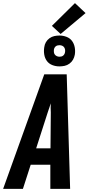

<svg xmlns="http://www.w3.org/2000/svg" viewBox="-41 -1212 569 1232"><path d="M-21 0 243 -735H387L409 0H282V-155H156L106 0ZM283 -260 285 -490Q284 -505 284 -519.5Q284 -534 285 -549Q280 -534 275 -519.5Q270 -505 265 -490L191 -260ZM340 -786Q316 -786 294.5 -794.5Q273 -803 260 -820.5Q247 -838 243 -861.5Q239 -885 243 -909Q245 -926 253.5 -941Q262 -956 276.5 -966.5Q291 -977 307.5 -980.5Q324 -984 341 -984Q364 -984 386 -975.5Q408 -967 421 -949.5Q434 -932 438.5 -908.5Q443 -885 439 -861Q436 -844 427.5 -829Q419 -814 404.5 -803.5Q390 -793 373.5 -789.5Q357 -786 340 -786ZM341 -848Q347 -848 353 -849.5Q359 -851 364 -855Q369 -859 372 -864.5Q375 -870 376 -876Q378 -885 376.5 -893.5Q375 -902 370.5 -908.5Q366 -915 358 -918.5Q350 -922 341 -922Q335 -922 328.5 -920.5Q322 -919 317 -915Q312 -911 309 -905.5Q306 -900 305 -894Q304 -885 305 -876.5Q306 -868 311 -861.5Q316 -855 324 -851.5Q332 -848 341 -848ZM348 -994 292 -1046 440 -1192 508 -1128Z"/></svg>

Font: Iosevka SS18 Extrabold
Style: Italic
Weight: 800
Italic angle: -9°
Monospace: yes
Designer: Belleve Invis
Foundry: Belleve Invis
Version: Version 25.1.1; ttfautohint (v1.8.4)